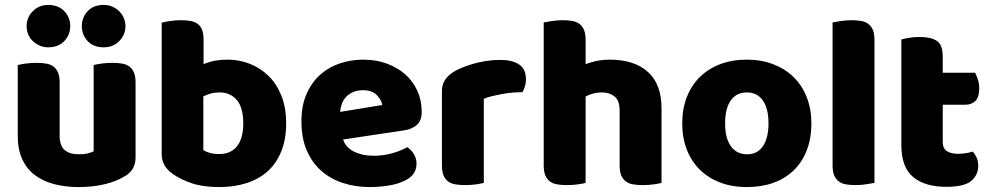

<svg xmlns="http://www.w3.org/2000/svg" viewBox="-20 -743 4023 779"><path d="M52 -479Q62 -482 83.5 -485Q105 -488 128 -488Q150 -488 167.5 -485Q185 -482 197 -473Q209 -464 215.5 -448.5Q222 -433 222 -408V-193Q222 -152 242 -134.5Q262 -117 300 -117Q323 -117 337.5 -121Q352 -125 360 -129V-479Q370 -482 391.5 -485Q413 -488 436 -488Q458 -488 475.5 -485Q493 -482 505 -473Q517 -464 523.5 -448.5Q530 -433 530 -408V-104Q530 -54 488 -29Q453 -7 404.5 4.5Q356 16 299 16Q245 16 199.5 4Q154 -8 121 -33Q88 -58 70 -97.5Q52 -137 52 -193ZM88 -637Q88 -672 113 -697.5Q138 -723 175 -723Q217 -723 241 -697.5Q265 -672 265 -637Q265 -602 241 -576.5Q217 -551 175 -551Q157 -551 141 -558Q125 -565 113 -576.5Q101 -588 94.5 -603.5Q88 -619 88 -637ZM312 -637Q312 -672 335.5 -697.5Q359 -723 401 -723Q420 -723 436 -716Q452 -709 464 -697Q476 -685 482.5 -669.5Q489 -654 489 -637Q489 -602 464 -576.5Q439 -551 401 -551Q359 -551 335.5 -576.5Q312 -602 312 -637Z M636 -651Q646 -654 668 -657.5Q690 -661 713 -661Q735 -661 752.5 -658Q770 -655 782 -646Q794 -637 800 -621.5Q806 -606 806 -581V-483Q831 -493 853.5 -497Q876 -501 903 -501Q951 -501 994 -484Q1037 -467 1070 -434.5Q1103 -402 1122 -354Q1141 -306 1141 -243Q1141 -178 1121.5 -129.5Q1102 -81 1067 -49Q1032 -17 981.5 -0.5Q931 16 870 16Q804 16 758 0.5Q712 -15 680 -38Q636 -69 636 -118ZM870 -118Q916 -118 941.5 -149.5Q967 -181 967 -243Q967 -306 941 -337Q915 -368 871 -368Q851 -368 836.5 -364Q822 -360 805 -352V-134Q816 -127 831.5 -122.5Q847 -118 870 -118Z M1481 16Q1422 16 1371.5 -0.5Q1321 -17 1283.5 -50Q1246 -83 1224.5 -133Q1203 -183 1203 -250Q1203 -316 1224.5 -363.5Q1246 -411 1281 -441.5Q1316 -472 1361 -486.5Q1406 -501 1453 -501Q1506 -501 1549.5 -485Q1593 -469 1624.5 -441Q1656 -413 1673.5 -374Q1691 -335 1691 -289Q1691 -255 1672 -237Q1653 -219 1619 -214L1372 -177Q1383 -144 1417 -127.5Q1451 -111 1495 -111Q1536 -111 1572.5 -121.5Q1609 -132 1632 -146Q1648 -136 1659 -118Q1670 -100 1670 -80Q1670 -35 1628 -13Q1596 4 1556 10Q1516 16 1481 16ZM1453 -377Q1429 -377 1411.5 -369Q1394 -361 1383 -348.5Q1372 -336 1366.5 -320.5Q1361 -305 1360 -289L1531 -317Q1528 -337 1509 -357Q1490 -377 1453 -377Z M1943 -1Q1933 2 1911.5 5Q1890 8 1867 8Q1845 8 1827.5 5Q1810 2 1798 -7Q1786 -16 1779.5 -31.5Q1773 -47 1773 -72V-372Q1773 -395 1781.5 -411.5Q1790 -428 1806 -441Q1822 -454 1845.5 -464.5Q1869 -475 1896 -483Q1923 -491 1952 -495.5Q1981 -500 2010 -500Q2058 -500 2086 -481.5Q2114 -463 2114 -421Q2114 -407 2110 -393.5Q2106 -380 2100 -369Q2079 -369 2057 -367Q2035 -365 2014 -361Q1993 -357 1974.5 -352.5Q1956 -348 1943 -342Z M2664 -1Q2654 2 2632.5 5Q2611 8 2588 8Q2566 8 2548.5 5Q2531 2 2519 -7Q2507 -16 2500.5 -31.5Q2494 -47 2494 -72V-294Q2494 -335 2473.5 -351.5Q2453 -368 2423 -368Q2403 -368 2385 -363Q2367 -358 2356 -351V-1Q2346 2 2324.5 5Q2303 8 2280 8Q2258 8 2240.5 5Q2223 2 2211 -7Q2199 -16 2192.5 -31.5Q2186 -47 2186 -72V-652Q2197 -654 2218.5 -657.5Q2240 -661 2262 -661Q2284 -661 2301.5 -658Q2319 -655 2331 -646Q2343 -637 2349.5 -621.5Q2356 -606 2356 -581V-483Q2369 -488 2395.5 -494.5Q2422 -501 2454 -501Q2553 -501 2608.5 -451.5Q2664 -402 2664 -304Z M3272 -243Q3272 -181 3253 -132.5Q3234 -84 3199.5 -51Q3165 -18 3117 -1Q3069 16 3010 16Q2951 16 2903 -2Q2855 -20 2820.5 -53.5Q2786 -87 2767 -135Q2748 -183 2748 -243Q2748 -302 2767 -350Q2786 -398 2820.5 -431.5Q2855 -465 2903 -483Q2951 -501 3010 -501Q3069 -501 3117 -482.5Q3165 -464 3199.5 -430.5Q3234 -397 3253 -349Q3272 -301 3272 -243ZM2922 -243Q2922 -182 2945.5 -149.5Q2969 -117 3011 -117Q3053 -117 3075.5 -150Q3098 -183 3098 -243Q3098 -303 3075 -335.5Q3052 -368 3010 -368Q2968 -368 2945 -335.5Q2922 -303 2922 -243Z M3528 -1Q3517 1 3495.5 4.5Q3474 8 3452 8Q3430 8 3412.5 5Q3395 2 3383 -7Q3371 -16 3364.5 -31.5Q3358 -47 3358 -72V-652Q3369 -654 3390.5 -657.5Q3412 -661 3434 -661Q3456 -661 3473.5 -658Q3491 -655 3503 -646Q3515 -637 3521.5 -621.5Q3528 -606 3528 -581Z M3805 -167Q3805 -141 3821.5 -130Q3838 -119 3868 -119Q3883 -119 3899 -121.5Q3915 -124 3927 -128Q3936 -117 3942.5 -103.5Q3949 -90 3949 -71Q3949 -33 3920.5 -9Q3892 15 3820 15Q3732 15 3684.5 -25Q3637 -65 3637 -155V-583Q3648 -586 3668.5 -589.5Q3689 -593 3712 -593Q3756 -593 3780.5 -577.5Q3805 -562 3805 -512V-448H3936Q3942 -437 3947.5 -420.5Q3953 -404 3953 -384Q3953 -349 3937.5 -333.5Q3922 -318 3896 -318H3805Z"/></svg>

Font: Baloo Bhai
Style: Regular
Weight: 400
Designer: Supriya Tembe, Noopur Datye and Ek Type
Foundry: Ek Type
Version: Version 1.100;PS 1.000;hotconv 1.0.88;makeotf.lib2.5.647800;